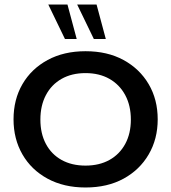

<svg xmlns="http://www.w3.org/2000/svg" viewBox="-20 -821 759 851"><path d="M359 10Q263 10 191 -29Q119 -68 79.5 -136.5Q40 -205 40 -292Q40 -380 79.5 -448Q119 -516 191 -555Q263 -594 359 -594Q456 -594 527.5 -555Q599 -516 639 -448Q679 -380 679 -292Q679 -205 639 -136.5Q599 -68 527.5 -29Q456 10 359 10ZM359 -87Q420 -87 465 -112Q510 -137 535 -183Q560 -229 560 -291Q560 -353 535 -399.5Q510 -446 465 -471.5Q420 -497 359 -497Q298 -497 253 -471.5Q208 -446 183.5 -399.5Q159 -353 159 -291Q159 -229 183.5 -183Q208 -137 253 -112Q298 -87 359 -87ZM396 -648 322 -801H408L449 -648ZM268 -648 194 -801H279L320 -648Z"/></svg>

Font: Rokkitt SemiBold SemiBold
Style: Regular
Weight: 600
Version: Version 3.103